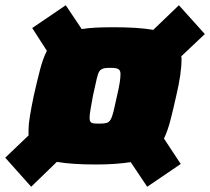

<svg xmlns="http://www.w3.org/2000/svg" viewBox="-27 -711 802 733"><path d="M92 2 -7 -109 82 -194Q82 -198 82 -202Q82 -206 82 -210Q82 -214 82 -218Q82 -236 87.5 -269.5Q93 -303 102 -346Q115 -403 126 -445.5Q137 -488 152 -517L96 -604L224 -691L285 -600Q309 -604 339 -605.5Q369 -607 407 -607Q454 -607 492 -604.5Q530 -602 558 -597L656 -691L755 -581L665 -496Q666 -492 666 -489.5Q666 -487 666 -484Q666 -458 661 -423Q656 -388 646 -346Q634 -292 623.5 -251.5Q613 -211 599 -182L663 -85L535 2L472 -92Q446 -88 413 -85.5Q380 -83 340 -83Q293 -83 256 -85.5Q219 -88 190 -93ZM352 -239Q369 -239 379 -241.5Q389 -244 395 -254Q401 -264 406.5 -286Q412 -308 420 -346Q427 -376 430 -395.5Q433 -415 433 -428Q433 -439 428.5 -444Q424 -449 416 -450.5Q408 -452 394 -452Q380 -452 371.5 -450.5Q363 -449 357 -444Q351 -439 347 -427Q343 -415 339 -395.5Q335 -376 328 -346Q322 -313 318.5 -293Q315 -273 315 -261Q315 -251 318.5 -246Q322 -241 330.5 -240Q339 -239 352 -239Z"/></svg>

Font: Saira SemiExpanded Black
Style: Italic
Weight: 900
Width: 6
Italic angle: -12°
Designer: Hector Gatti with collaboration of the Omnibus-Type team
Foundry: Omnibus-Type
Version: Version 1.101